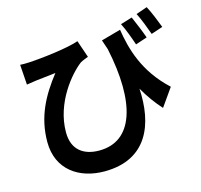

<svg xmlns="http://www.w3.org/2000/svg" viewBox="-127 -980 1253 1197"><g transform="rotate(-15 500.0 -381.5)"><path d="M814 -804 739 -781C761 -738 781 -682 797 -635L872 -660C858 -701 832 -763 814 -804ZM921 -842 849 -817C870 -776 892 -718 908 -673L983 -698C968 -738 943 -801 921 -842ZM66 -699 75 -569C98 -573 113 -575 134 -578C164 -582 227 -589 265 -593C172 -474 105 -352 105 -190C105 -9 242 79 403 79C682 79 760 -135 746 -363C779 -305 816 -254 857 -209L938 -324C785 -465 744 -623 724 -749L598 -714L619 -652C696 -290 625 -55 405 -55C309 -55 233 -101 233 -218C233 -410 368 -565 436 -616C452 -625 472 -632 487 -638L449 -749C384 -725 217 -704 122 -699C103 -698 83 -698 66 -699Z"/></g></svg>

Font: Noto Sans CJK SC
Style: Bold
Weight: 700
Designer: Ryoko NISHIZUKA 西塚涼子 (kana, bopomofo & ideographs); Paul D. Hunt (Latin, Greek & Cyrillic); Sandoll Communications 산돌커뮤니
Foundry: Adobe
Version: Version 2.004;hotconv 1.0.118;makeotfexe 2.5.65603